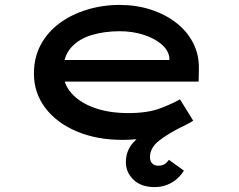

<svg xmlns="http://www.w3.org/2000/svg" viewBox="-20 -559 971 781"><path d="M609 202Q554 202 523 172Q492 142 492 101Q492 55 521 22Q550 -11 599.5 -38Q649 -65 710 -90L733 -50Q662 -15 626 14Q590 43 590 80Q590 96 599 105.5Q608 115 623 115Q639 115 649 109Q659 103 667 91L728 135Q718 152 701 167.5Q684 183 660.5 192.5Q637 202 609 202ZM479 10Q373 10 291 -25Q209 -60 163.5 -121Q118 -182 118 -259Q118 -325 145.5 -376.5Q173 -428 221.5 -464Q270 -500 333.5 -519.5Q397 -539 467 -539Q534 -539 593 -520Q652 -501 696.5 -466.5Q741 -432 765.5 -384.5Q790 -337 789 -279L788 -227H221L198 -315H685L669 -303V-325Q664 -357 634.5 -381Q605 -405 561 -418.5Q517 -432 467 -432Q404 -432 351.5 -416Q299 -400 268 -364Q237 -328 237 -268Q237 -218 270.5 -180Q304 -142 363.5 -120.5Q423 -99 502 -99Q581 -99 632 -118.5Q683 -138 712 -155L766 -68Q733 -47 687.5 -29Q642 -11 588.5 -0.5Q535 10 479 10Z"/></svg>

Font: Lexend Zetta Medium
Style: Regular
Weight: 500
Designer: Bonnie Shaver-Troup, Thomas Jockin
Foundry: Lexend
Version: Version 1.007